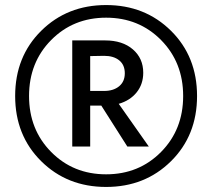

<svg xmlns="http://www.w3.org/2000/svg" viewBox="-20 -730 840 760"><path d="M337 -370H392Q429 -370 451.5 -388.5Q474 -407 474 -440Q474 -473 452 -491Q430 -509 392 -509L337 -508ZM337 -312V-150H266V-570H396Q465 -570 506 -534.5Q547 -499 547 -442Q547 -397 521 -364.5Q495 -332 450 -319L569 -150H484L381 -312ZM182.5 -571.5Q95 -483 95 -350Q95 -217 182.5 -128.5Q270 -40 400 -40Q530 -40 617.5 -128.5Q705 -217 705 -350Q705 -483 617.5 -571.5Q530 -660 400 -660Q270 -660 182.5 -571.5ZM143 -92Q40 -194 40 -350Q40 -506 143 -608Q246 -710 400 -710Q554 -710 657 -608Q760 -506 760 -350Q760 -194 657 -92Q554 10 400 10Q246 10 143 -92Z"/></svg>

Font: Renner* Medium
Style: Medium
Weight: 500
Version: Version 003.000 ; ttfautohint (v0.97) -l 8 -r 50 -G 200 -x 1